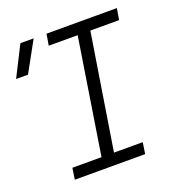

<svg xmlns="http://www.w3.org/2000/svg" viewBox="-164 -842 896 954"><g transform="rotate(-20 283.5 -365.0)"><path d="M-33 -570H30L118 -730H48ZM70 0H442L451 -60H299L396 -670H548L558 -730H186L176 -670H329L233 -60H79Z"/></g></svg>

Font: JetBrains Mono ExtraLight
Style: Italic
Weight: 240
Italic angle: -9°
Monospace: yes
Designer: Philipp Nurullin, Konstantin Bulenkov
Foundry: JetBrains
Version: Version 2.305